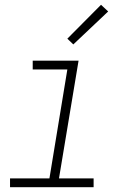

<svg xmlns="http://www.w3.org/2000/svg" viewBox="-20 -784 540 804"><path d="M22 0V-37H187L262 -493H117V-530H309L227 -37H372V0ZM287 -598 262 -622 403 -764 433 -736Z"/></svg>

Font: Iosevka Curly Slab XLtObl
Style: Regular
Weight: 200
Italic angle: -9°
Monospace: yes
Designer: Belleve Invis
Foundry: Belleve Invis
Version: Version 11.1.0; ttfautohint (v1.8.3)